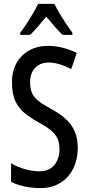

<svg xmlns="http://www.w3.org/2000/svg" viewBox="-20 -961 457 991"><path d="M381.3 -198.2Q381.3 -136.7 357.4 -89.8Q333.5 -43 290.3 -16.6Q247.1 9.8 189 9.8Q160.6 9.8 134.3 6.3Q107.9 2.9 83.7 -4.2Q59.6 -11.2 37.1 -22.5V-118.2Q71.8 -97.7 111.3 -87.2Q150.9 -76.7 184.6 -76.7Q218.3 -76.7 240.7 -91.8Q263.2 -106.9 275.1 -132.6Q287.1 -158.2 287.1 -189.5Q287.1 -222.2 277.1 -245.1Q267.1 -268.1 243.7 -287.6Q220.2 -307.1 179.2 -329.1Q147.9 -346.7 122.6 -365Q97.2 -383.3 79.1 -406.2Q61 -429.2 51.5 -460.2Q42 -491.2 42 -533.7Q41 -590.8 64.5 -633.8Q87.9 -676.8 130.4 -700.7Q172.9 -724.6 228.5 -724.1Q270 -724.1 308.1 -713.6Q346.2 -703.1 376 -687.5L347.2 -603.5Q316.4 -621.1 286.9 -629.6Q257.3 -638.2 231 -638.2Q200.7 -638.2 179.2 -625.2Q157.7 -612.3 146.5 -589.8Q135.3 -567.4 135.3 -538.1Q135.3 -503.4 145.3 -480.7Q155.3 -458 179.2 -439.5Q203.1 -420.9 244.1 -398.4Q290 -374 320.6 -345.7Q351.1 -317.4 366.2 -281.5Q381.3 -245.6 381.3 -198.2ZM260.7 -940.9Q271.5 -918.9 287.1 -892.6Q302.7 -866.2 320.1 -840.1Q337.4 -814 353.5 -792V-781.2H302.7Q282.7 -800.3 262 -824.2Q241.2 -848.1 218.8 -875Q196.8 -848.6 175 -823.2Q153.3 -797.9 135.7 -781.2H84.5V-792Q101.6 -814.5 118.9 -841.1Q136.2 -867.7 151.6 -894Q167 -920.4 176.8 -940.9Z"/></svg>

Font: Open Sans Condensed Medium
Style: Regular
Weight: 500
Width: 3
Designer: Monotype Design Team
Foundry: Monotype Imaging Inc.
Version: Version 3.000